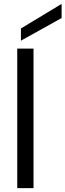

<svg xmlns="http://www.w3.org/2000/svg" viewBox="-20 -971 338 991"><path d="M69 0V-720H153V0ZM88 -761V-824L298 -951V-878Z"/></svg>

Font: DeepMind Sans
Style: Regular
Weight: 400
Designer: Jonny Pinhorn / Modifications: Colophon Foundry
Foundry: Colophon Foundry
Version: Version 1.002; ttfautohint (v1.8.2)